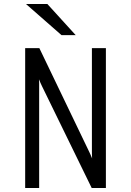

<svg xmlns="http://www.w3.org/2000/svg" viewBox="-20 -941 656 961"><path d="M106 0V-700H177L427 -180Q430 -174 434 -164.8Q438 -155.5 441 -148Q440.5 -162.5 440.2 -168.5Q440 -174.5 440 -181V-700H510V0H439L190 -510Q186.5 -517.5 182.2 -527Q178 -536.5 175 -544Q176 -532 176 -525Q176 -518 176 -511V0ZM288 -765 110 -921H217L359 -765Z"/></svg>

Font: Overpass Mono Light Light
Style: Regular
Weight: 300
Monospace: yes
Version: Version 4.000